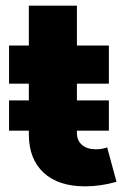

<svg xmlns="http://www.w3.org/2000/svg" viewBox="-20 -651 445 679"><path d="M12 -189V-296H82V-355H12V-490H82V-631H252V-490H365V-355H252V-296H365V-189H252V-181Q252 -154 270 -138.5Q288 -123 319 -123Q341 -123 359 -130L392 -8Q335 8 281 8Q186 8 134 -40.5Q82 -89 82 -176V-189Z"/></svg>

Font: Cantarell Extra Bold
Style: Regular
Weight: 800
Designer: Dave Crossland, Nikolaus Waxweiler, Florian Fecher, Jacques Le Bailly, Eben Sorkin, Alexei Vanyashin, Alexios Zavras, Em
Version: Version 0.303